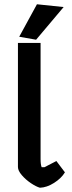

<svg xmlns="http://www.w3.org/2000/svg" viewBox="-20 -872 338 899"><path d="M70 -700 153 -852 278 -839 149 -686ZM64 -90V-671H170V-127Q170 -102 175 -89H188L244 -118L284 -65Q267 -37 233 -15.5Q199 6 167 7Q149 2 124.5 -14.5Q100 -31 82 -52Q64 -73 64 -90Z"/></svg>

Font: Athiti SemiBold
Style: Regular
Weight: 600
Designer: CadsonDemak Team
Foundry: CadsonDemak
Version: Version 1.033